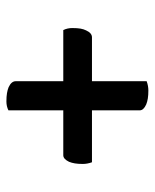

<svg xmlns="http://www.w3.org/2000/svg" viewBox="39 -673 487 605"><g transform="rotate(-90 282.5 -370.5)"><path d="M237.3 -324.2H73.7Q68.4 -338.9 68.4 -353.3Q68.4 -367.7 70.1 -377.9Q71.8 -388.2 75.2 -396.5Q84 -414.6 95.7 -414.6H237.3V-587.4Q250 -593.8 265.4 -593.8Q280.8 -593.8 291.3 -592Q301.8 -590.3 310.1 -586.9Q329.1 -578.1 329.1 -564.5V-414.6H490.2Q496.6 -401.9 496.6 -386.2Q496.6 -370.6 494.9 -360.6Q493.2 -350.6 489.3 -342.8Q481 -324.2 467.3 -324.2H329.1V-151.9Q314.5 -146.5 299.8 -146.5Q285.2 -146.5 274.7 -148.2Q264.2 -149.9 255.9 -153.3Q237.3 -161.6 237.3 -173.8Z"/></g></svg>

Font: Quando
Style: Regular
Weight: 400
Version: Version 1.002